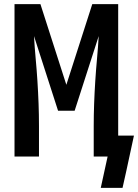

<svg xmlns="http://www.w3.org/2000/svg" viewBox="-20 -755 666 926"><path d="M466 151 499 0H432V-147Q432 -201 434 -255.5Q436 -310 439.5 -364.5Q443 -419 448 -473Q453 -527 456 -581L340 -221H260L144 -581Q147 -527 152 -473Q157 -419 160.5 -364.5Q164 -310 166 -255.5Q168 -201 168 -147V0H50V-735H175L300 -346L425 -735H550V-101H626L588 75L571 151Z"/></svg>

Font: Iosevka Curly Extended
Style: Bold
Weight: 700
Width: 7
Monospace: yes
Designer: Belleve Invis
Foundry: Belleve Invis
Version: Version 11.1.0; ttfautohint (v1.8.3)